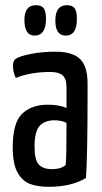

<svg xmlns="http://www.w3.org/2000/svg" viewBox="-20 -709 394 739"><path d="M29 0ZM311 -24Q255 10 167 10Q125 10 95.5 -1Q66 -12 47.5 -45Q29 -78 29 -142Q29 -237 65.5 -271.5Q102 -306 163 -306Q210 -306 236 -293V-372Q236 -406 221 -419Q206 -432 174 -432Q97 -432 41 -409Q30 -430 30 -456Q30 -476 41 -483Q56 -493 99 -501.5Q142 -510 194 -510Q259 -510 288 -482Q317 -454 317 -388V-335Q317 -115 311 -24ZM189 -246Q153 -246 133 -225Q113 -204 113 -144Q113 -93 129.5 -75.5Q146 -58 180 -58Q215 -58 233 -74Q236 -108 236 -236Q217 -246 189 -246ZM157 -636Q157 -572 113 -572Q74 -572 74 -632Q74 -689 118 -689Q140 -689 148.5 -677Q157 -665 157 -636ZM276 -636Q276 -572 233 -572Q193 -572 193 -630Q193 -689 237 -689Q259 -689 267.5 -677Q276 -665 276 -636Z"/></svg>

Font: Yanone Kaffeesatz
Style: Regular
Weight: 400
Designer: Yanone (Cyrillic: Daniel Pouzeot & Huerta Tipografica)
Foundry: Yanone
Version: Version 1.100;PS 001.100;hotconv 1.0.70;makeotf.lib2.5.58329